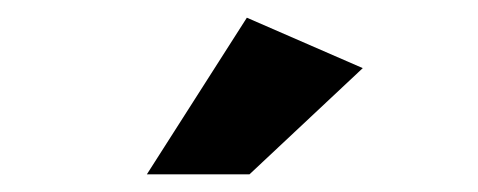

<svg xmlns="http://www.w3.org/2000/svg" viewBox="-20 -792 540 217"><path d="M259 -772 146 -595H262L390 -715Z"/></svg>

Font: Mission
Style: Bold
Weight: 700
Version: Version 1.000;FEAKit 1.0